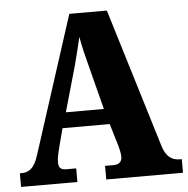

<svg xmlns="http://www.w3.org/2000/svg" viewBox="-51 -765 799 815"><g transform="rotate(-5 348.0 -357.0)"><path d="M6 0H246V-58H203C178 -58 171 -70 171 -92C171 -111 179 -141 183 -157L203 -233H404L432 -140C435 -130 441 -108 441 -90C441 -65 423 -58 405 -58H369V0H696V-58H687C654 -58 629 -75 615 -121L434 -714H274L85 -128C67 -70 42 -58 12 -58H6ZM223 -299 278 -492C288 -529 298 -571 308 -613C315 -570 326 -529 336 -490L385 -299Z"/></g></svg>

Font: Noto Serif Georgian Condensed Black
Style: Regular
Weight: 900
Width: 3
Designer: Monotype Design Team, Akaki Razmadze
Foundry: Google LLC
Version: Version 2.003